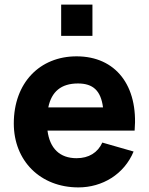

<svg xmlns="http://www.w3.org/2000/svg" viewBox="-20 -800 648 835"><path d="M382 -644V-780H246V-644ZM321 15C425 15 520 -42 561 -141L425 -180C405 -136 366 -112 313 -112C239.5 -112 196.5 -155 186.5 -232H565.5C582 -428 483 -555 313 -555C153 -555 40 -440 40 -263C40 -101 155 15 321 15ZM319 -437C384.5 -437 418.5 -406 428 -333H190C204 -401.5 246 -437 319 -437Z"/></svg>

Font: Manrope ExtraBold
Style: Regular
Weight: 800
Designer: Mikhail Sharanda
Foundry: Mikhail Sharanda
Version: Version 4.505